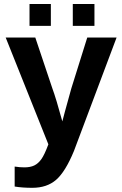

<svg xmlns="http://www.w3.org/2000/svg" viewBox="-20 -712 596 940"><path d="M138.2 207.5Q88.9 207.5 51.8 201.2V103.5Q77.6 107.4 99.1 107.4Q128.4 107.4 147.7 98.1Q167 88.9 182.4 67.4Q197.8 45.9 216.8 -5.4L7.8 -528.3H152.8L235.8 -280.8Q255.4 -227.5 285.2 -117.7L297.4 -164.1L329.1 -278.8L407.2 -528.3H550.8L341.8 27.8Q299.8 129.4 254.6 168.5Q209.5 207.5 138.2 207.5ZM336.4 -585.4V-692.4H442.4V-585.4ZM124.5 -585.4V-692.4H229V-585.4Z"/></svg>

Font: Arial
Style: Bold
Weight: 700
Designer: Steve Matteson
Foundry: Ascender Corporation
Version: Version 2.00.3